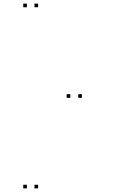

<svg xmlns="http://www.w3.org/2000/svg" viewBox="-20 -831 660 1061"><path d="M128.5 210V190H108.5V210ZM190.5 210V190H170.5V210ZM432.5 -290.5V-310.5H412.5V-290.5ZM190.5 -791V-811H170.5V-791ZM128.5 -791V-811H108.5V-791ZM368.5 -290.5V-310.5H348.5V-290.5Z"/></svg>

Font: Monaspace Neon Dots Var
Style: Regular
Weight: 400
Designer: Riley Cran and the Lettermatic Team
Version: Version 1.100 (Monaspace Neon Dots)